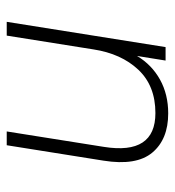

<svg xmlns="http://www.w3.org/2000/svg" viewBox="6 -530 532 585"><g transform="rotate(-90 272.5 -238.0)"><path d="M219 8Q140 8 99.5 -40.5Q59 -89 75 -189L122 -484H164L117 -188Q92 -31 220 -31Q303 -31 352 -83Q401 -135 414 -220L456 -484H498L421 0H380L394 -87Q367 -42 322 -17Q277 8 219 8Z"/></g></svg>

Font: Nunito Sans ExtraLight
Style: Italic
Weight: 200
Italic angle: -9°
Designer: Vernon Adams
Foundry: Vernon Adams
Version: Version 3.006; ttfautohint (v1.8.3)